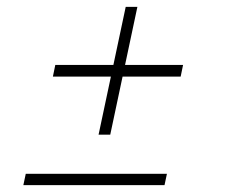

<svg xmlns="http://www.w3.org/2000/svg" viewBox="-20 -539 657 559"><path d="M301 -147H267L346 -519H380ZM506 -316H134L141 -350H513ZM459 0H48L55 -33H466Z"/></svg>

Font: Be Vietnam Pro Variable Thin
Style: Italic
Weight: 100
Italic angle: -12°
Designer: Lam Bao, Tony Le, Vietanh Nguyen
Foundry: Yellow Type Foundry
Version: Version 1.002